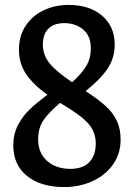

<svg xmlns="http://www.w3.org/2000/svg" viewBox="-20 -750 543 780"><path d="M470 -183Q470 -125 438.5 -81Q407 -37 354.5 -13.5Q302 10 241 10Q146 10 90 -35Q34 -80 34 -159Q34 -205 52.5 -241Q71 -277 99.5 -304.5Q128 -332 173 -365Q116 -405 86.5 -448.5Q57 -492 57 -548Q57 -604 84 -645Q111 -686 157 -708Q203 -730 258 -730Q344 -730 395 -686Q446 -642 446 -569Q446 -514 416.5 -470.5Q387 -427 328 -380Q380 -346 409.5 -319Q439 -292 454.5 -259.5Q470 -227 470 -183ZM154 -567Q155 -525 182 -492Q209 -459 273 -416Q312 -451 330.5 -482Q349 -513 349 -554Q349 -604 318 -630Q287 -656 241 -656Q199 -656 176.5 -633.5Q154 -611 154 -567ZM369 -167Q369 -215 337.5 -249.5Q306 -284 224 -332Q178 -293 156.5 -261.5Q135 -230 135 -184Q135 -128 171.5 -96Q208 -64 266 -64Q316 -64 342.5 -91Q369 -118 369 -167Z"/></svg>

Font: Enriqueta Medium
Style: Regular
Weight: 500
Designer: Viviana Monsalve, Gustavo Ibarra
Foundry: 72Puntos
Version: Version 2.000